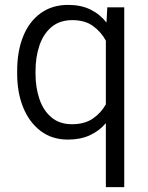

<svg xmlns="http://www.w3.org/2000/svg" viewBox="-20 -558 603 781"><path d="M49.8 -258.8V-269Q49.8 -350.1 74.5 -410.6Q99.1 -471.2 145.8 -504.6Q192.4 -538.1 257.3 -538.1Q309.1 -538.1 347.7 -519.3Q386.2 -500.5 413.1 -466.3L416.5 -528.3H485.4V203.1H410.6V-57.1Q383.8 -25.4 345.5 -7.8Q307.1 9.8 256.3 9.8Q191.9 9.8 145.8 -24.9Q99.6 -59.6 74.7 -120.1Q49.8 -180.7 49.8 -258.8ZM124.5 -269V-258.8Q124.5 -201.7 140.4 -155Q156.2 -108.4 189.2 -80.6Q222.2 -52.7 272.9 -52.7Q324.2 -52.7 357.7 -75.7Q391.1 -98.6 410.6 -133.8V-392.6Q392.1 -427.2 359.1 -451.7Q326.2 -476.1 273.9 -476.1Q222.7 -476.1 189.5 -448Q156.2 -419.9 140.4 -373Q124.5 -326.2 124.5 -269Z"/></svg>

Font: Vazirmatn RD UI Light
Style: Regular
Weight: 300
Designer: Saber Rastikerdar
Foundry: Saber Rastikerdar
Version: Version 33.003